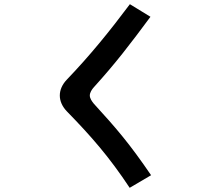

<svg xmlns="http://www.w3.org/2000/svg" viewBox="-20 -830 1040 915"><path d="M697 -750 599 -810C500 -678 410 -567 298 -450C277 -428 265 -402 265 -375C265 -348 277 -322 298 -300C415 -180 500 -83 598 65L700 5C599 -143 536 -217 427 -336C418 -347 408 -361 408 -375C408 -389 418 -404 427 -414C533 -531 599 -618 697 -750Z"/></svg>

Font: KT Kiyosuna Sans Bold
Style: Regular
Weight: 700
Designer: [Zen Kaku Gothic] Yoshimichi Ohira
Version: Version 1.010;Glyphs 3.1.2 (3151)